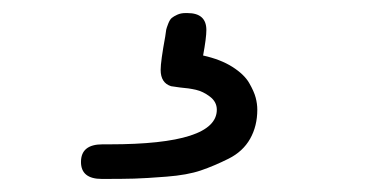

<svg xmlns="http://www.w3.org/2000/svg" viewBox="-20 -70 565 294"><path d="M104 178Q104 151 137 151H148Q312 151 312 98Q312 86 301.5 78Q291 70 280 67.5Q269 65 256 64L242 62Q226 57 226 37Q226 24 233 -14Q234 -22 234.5 -24.5Q235 -27 237.5 -33.5Q240 -40 243 -42.5Q246 -45 251.5 -47.5Q257 -50 264 -50H267Q296 -50 296 -24Q296 -12 291 15Q318 21 336 32.5Q354 44 361.5 57Q369 70 371.5 79.5Q374 89 374 98Q374 123 363 142.5Q352 162 330 173Q308 184 287.5 191Q267 198 235 200.5Q203 203 185.5 203.5Q168 204 139 204H136Q104 204 104 178Z"/></svg>

Font: CMU Typewriter Text
Style: LightOblique
Weight: 200
Italic angle: -9.46001°
Version: Version 0.7.0